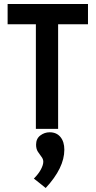

<svg xmlns="http://www.w3.org/2000/svg" viewBox="-20 -643 478 958"><path d="M159 0V-522H18V-623H419V-522H270V0ZM208 295 149 248Q172 225 184 202.5Q196 180 196 164Q196 151 187 139.5Q178 128 169 114Q160 100 160 79Q160 49 181 33Q202 17 228 17Q262 17 281.5 40.5Q301 64 301 104Q301 195 208 295Z"/></svg>

Font: Inconsolata SemiCondensed ExtraBold
Style: Regular
Weight: 800
Width: 4
Monospace: yes
Designer: Raph Levien, Cyreal, Brenton Simpson
Foundry: Raph Levien, Cyreal, Google
Version: Version 3.100; ttfautohint (v1.8.4.7-5d5b)